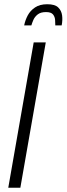

<svg xmlns="http://www.w3.org/2000/svg" viewBox="-20 -886 314 906"><path d="M19 0 139 -686H196L76 0ZM94 -766Q99 -791 111 -813.5Q123 -836 145.5 -851Q168 -866 203 -866Q239 -866 254.5 -851Q270 -836 273 -813.5Q276 -791 271 -766H241Q241 -777 240 -792Q239 -807 230 -818Q221 -829 197 -829Q172 -829 158 -818Q144 -807 137.5 -792Q131 -777 128 -766Z"/></svg>

Font: Archivo ExtraCondensed ExtraLight
Style: Italic
Weight: 250
Width: 2
Italic angle: -10°
Designer: Hector Gatti
Foundry: Omnibus-Type
Version: Version 2.001